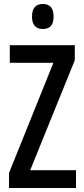

<svg xmlns="http://www.w3.org/2000/svg" viewBox="-20 -940 421 960"><path d="M360 0H25V-75L247 -626H29V-714H354V-639L131 -89H360ZM195 -920Q248 -920 248 -857Q248 -795 195 -795Q140 -795 140 -857Q140 -920 195 -920Z"/></svg>

Font: Noto Sans ExtraCondensed Medium
Style: Regular
Weight: 500
Width: 2
Designer: Monotype Design Team
Foundry: Monotype Imaging Inc.
Version: Version 2.013; ttfautohint (v1.8.4.7-5d5b)